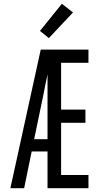

<svg xmlns="http://www.w3.org/2000/svg" viewBox="-20 -998 540 1018"><path d="M35 0 196 -735H449V-665H304V-417H433V-347H304V-70H449V0H232V-195H148L108 0ZM161 -260H232V-604Q226 -575 220 -546.5Q214 -518 209 -490ZM239 -796 192 -834 308 -978 367 -932Z"/></svg>

Font: Iosevka Custom
Style: Regular
Weight: 400
Monospace: yes
Designer: Belleve Invis
Foundry: Belleve Invis
Version: Version 32.5.0; ttfautohint (v1.8.4)